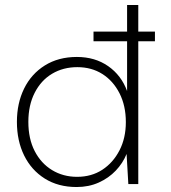

<svg xmlns="http://www.w3.org/2000/svg" viewBox="-20 -740 687 772"><path d="M356 -574V-613H603V-574ZM288 12Q214 12 160 -22Q106 -56 77 -115Q48 -174 48 -250Q48 -325 77 -384Q106 -443 160.5 -477Q215 -511 289 -511Q362 -511 415 -474Q468 -437 491 -374V-720H536V0H496L489 -121Q474 -84 445.5 -54Q417 -24 377 -6Q337 12 288 12ZM290 -29Q348 -29 391.5 -57.5Q435 -86 460.5 -135.5Q486 -185 486 -249Q486 -315 460.5 -365Q435 -415 391.5 -442.5Q348 -470 291 -470Q234 -470 189.5 -443.5Q145 -417 119.5 -367Q94 -317 94 -250Q94 -182 119.5 -132.5Q145 -83 189.5 -56Q234 -29 290 -29Z"/></svg>

Font: DM Sans 20pt ExtraLight
Style: Regular
Weight: 250
Version: Version 4.004;gftools[0.9.30]